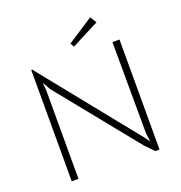

<svg xmlns="http://www.w3.org/2000/svg" viewBox="-151 -996 1058 1125"><g transform="rotate(-20 378.0 -433.5)"><path d="M105 -695H111L589 -101L617 -63L610 -118L608 -686H652V0H626L575 -52L170 -553L143 -602L147 -554V-1H105ZM374 -762 535 -867 560 -827 387 -738Z"/></g></svg>

Font: Bellota Text Light
Style: Regular
Weight: 300
Designer: Kemie Guaida
Foundry: Kemie Guaida
Version: Version 4.001